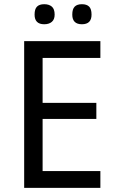

<svg xmlns="http://www.w3.org/2000/svg" viewBox="-20 -915 567 935"><path d="M468.8 0H97.7V-714.8H468.8V-632.8H187.5V-414.1H449.2V-335.9H187.5V-82H468.8ZM246.1 -843.8Q246.1 -820.3 232.4 -808.6Q218.8 -796.9 195.3 -796.9Q171.9 -796.9 160.2 -808.6Q148.4 -820.3 148.4 -843.8Q148.4 -871.1 160.2 -882.8Q171.9 -894.5 195.3 -894.5Q218.8 -894.5 232.4 -882.8Q246.1 -871.1 246.1 -843.8ZM425.8 -843.8Q425.8 -820.3 414.1 -808.6Q402.3 -796.9 378.9 -796.9Q355.5 -796.9 343.8 -808.6Q332 -820.3 332 -843.8Q332 -871.1 343.8 -882.8Q355.5 -894.5 378.9 -894.5Q402.3 -894.5 414.1 -882.8Q425.8 -871.1 425.8 -843.8Z"/></svg>

Font: Droid Sans Fallback
Style: Regular
Weight: 400
Designer: Steve Matteson
Foundry: Ascender Corporation
Version: 3.00 (Khmer version)